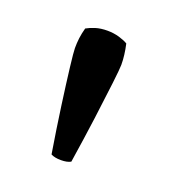

<svg xmlns="http://www.w3.org/2000/svg" viewBox="-64 -798 322 360"><g transform="rotate(20 97.0 -618.0)"><path d="M47 -695.5Q47 -705.5 48.2 -715.5Q49.5 -725.5 52.5 -736.5Q59.5 -740.5 69.8 -743.8Q80 -747 93.5 -747Q105.5 -747 116.8 -743.8Q128 -740.5 134.5 -736.5Q137 -725.5 138.2 -715.5Q139.5 -705.5 139.5 -695.5Q139.5 -688 136 -658.2Q132.5 -628.5 126.8 -585Q121 -541.5 113.5 -493Q106.5 -489 94 -489Q81.5 -489 74 -493Q66 -542 60 -585.5Q54 -629 50.5 -658.5Q47 -688 47 -695.5Z"/></g></svg>

Font: Signika Light
Style: Regular
Weight: 300
Designer: Anna Giedry
Foundry: Anna Giedry
Version: Version 2.000